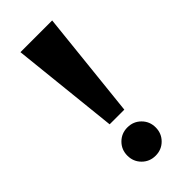

<svg xmlns="http://www.w3.org/2000/svg" viewBox="-225 -748 796 796"><g transform="rotate(-45 173.0 -350.0)"><path d="M80 -700H266L216 -227H130ZM173 0Q138 0 114 -24Q90 -48 90 -83Q90 -118 114 -142Q138 -166 173 -166Q208 -166 232 -142Q256 -118 256 -83Q256 -48 232 -24Q208 0 173 0Z"/></g></svg>

Font: Afrihost Sans Med
Style: Regular
Weight: 500
Designer: Afrihost SP Pty Ltd
Version: Version 1.000